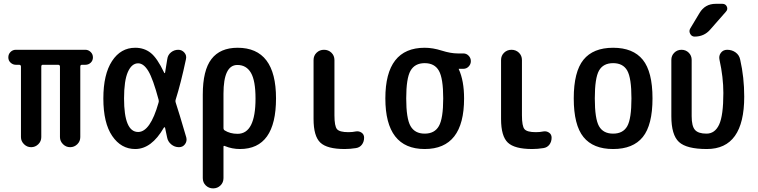

<svg xmlns="http://www.w3.org/2000/svg" viewBox="-20 -785 4040 1024"><path d="M64.5 -439.5Q48.8 -439.5 36.6 -450.7Q24.4 -461.9 24.4 -479Q24.4 -496.1 36.1 -507.8Q47.9 -519.5 64.5 -519.5H435.5Q451.2 -519.5 463.4 -507.8Q475.6 -496.1 475.6 -479Q475.6 -461.9 463.9 -450.7Q452.1 -439.5 435.5 -439.5H417Q408.2 -439.5 408.2 -429.7V-53.7Q408.2 -31.2 392.1 -15.6Q376 0 354 0Q332 0 315.9 -16.1Q299.8 -32.2 299.8 -53.7V-429.7Q299.8 -438.5 291 -439.5H208Q200.2 -439.5 200.2 -429.7V-53.7Q200.2 -31.2 184.1 -15.6Q168 0 146 0Q124 0 107.9 -16.1Q91.8 -32.2 91.8 -53.7V-429.7Q91.8 -438.5 83 -439.5Z M716.8 -447.3Q682.6 -447.3 662.1 -401.4Q641.6 -355.5 641.6 -259.8Q641.6 -81.1 716.8 -81.1Q781.2 -81.1 825.2 -236.3Q828.1 -243.2 826.2 -252Q795.9 -365.2 771 -406.2Q746.1 -447.3 716.8 -447.3ZM701.2 9.8Q626 9.8 578.6 -59.6Q531.2 -128.9 531.2 -259.8Q531.2 -388.7 577.6 -459.5Q624 -530.3 701.2 -530.3Q749 -530.3 783.7 -502.9Q818.4 -475.6 855.5 -397.5Q856.4 -395.5 858.4 -395Q860.4 -394.5 860.4 -397.5Q867.2 -435.5 872.1 -469.7Q875 -492.2 892.1 -505.9Q909.2 -519.5 930.7 -519.5Q950.2 -519.5 963.4 -504.4Q976.6 -489.3 971.7 -468.8Q944.3 -339.8 917 -253.9Q914.1 -246.1 917 -238.3Q933.6 -188.5 973.6 -51.8Q978.5 -32.2 966.8 -16.1Q955.1 0 934.6 0Q911.1 0 893.1 -15.1Q875 -30.3 871.1 -52.7Q862.3 -93.8 860.4 -103.5Q858.4 -109.4 853.5 -103.5Q788.1 9.8 701.2 9.8Z M1171.9 -285.2V-102.5Q1171.9 -93.8 1177.7 -89.8Q1207 -71.3 1247.1 -71.3Q1342.8 -71.3 1342.8 -259.8Q1342.8 -354.5 1318.4 -396.5Q1293.9 -438.5 1246.1 -438.5Q1171.9 -438.5 1171.9 -285.2ZM1061.5 165V-280.3Q1061.5 -410.2 1107.9 -470.2Q1154.3 -530.3 1247.1 -530.3Q1452.1 -530.3 1452.1 -260.3Q1452.1 9.8 1259.8 9.8Q1217.8 9.8 1179.7 -5.9Q1171.9 -9.8 1171.9 -2V165Q1171.9 188.5 1155.8 204.1Q1139.6 219.7 1116.7 219.7Q1093.8 219.7 1077.6 204.1Q1061.5 188.5 1061.5 165Z M1818.4 9.8Q1724.6 9.8 1688.5 -24.4Q1652.3 -58.6 1652.3 -150.4V-464.8Q1652.3 -488.3 1668.5 -503.9Q1684.6 -519.5 1708 -519.5Q1731.4 -519.5 1747.6 -503.9Q1763.7 -488.3 1763.7 -464.8V-169.9Q1763.7 -112.3 1777.3 -96.2Q1791 -80.1 1837.9 -80.1Q1859.4 -80.1 1877.9 -84Q1894.5 -86.9 1908.2 -77.6Q1921.9 -68.4 1921.9 -50.8Q1921.9 -29.3 1910.2 -13.7Q1898.4 2 1877.9 4.9Q1846.7 9.8 1818.4 9.8Z M2320.8 -407.7Q2297.9 -448.2 2245.1 -448.2Q2192.4 -448.2 2169.4 -407.7Q2146.5 -367.2 2146.5 -260.3Q2146.5 -153.3 2169.4 -112.8Q2192.4 -72.3 2245.1 -72.3Q2297.9 -72.3 2320.8 -112.8Q2343.8 -153.3 2343.8 -260.3Q2343.8 -367.2 2320.8 -407.7ZM2245.1 -530.3Q2288.1 -530.3 2335.9 -515.1Q2383.8 -500 2420.9 -500H2451.2Q2467.8 -500 2479.5 -487.8Q2491.2 -475.6 2491.2 -459Q2491.2 -442.4 2479.5 -430.2Q2467.8 -418 2451.2 -418H2428.7H2426.8V-416Q2455.1 -354.5 2455.1 -259.8Q2455.1 9.8 2245.1 9.8Q2035.2 9.8 2035.2 -260.3Q2035.2 -530.3 2245.1 -530.3Z M2818.4 9.8Q2724.6 9.8 2688.5 -24.4Q2652.3 -58.6 2652.3 -150.4V-464.8Q2652.3 -488.3 2668.5 -503.9Q2684.6 -519.5 2708 -519.5Q2731.4 -519.5 2747.6 -503.9Q2763.7 -488.3 2763.7 -464.8V-169.9Q2763.7 -112.3 2777.3 -96.2Q2791 -80.1 2837.9 -80.1Q2859.4 -80.1 2877.9 -84Q2894.5 -86.9 2908.2 -77.6Q2921.9 -68.4 2921.9 -50.8Q2921.9 -29.3 2910.2 -13.7Q2898.4 2 2877.9 4.9Q2846.7 9.8 2818.4 9.8Z M3325.2 -408.7Q3302.7 -448.2 3250 -448.2Q3197.3 -448.2 3174.8 -408.7Q3152.3 -369.1 3152.3 -260.3Q3152.3 -151.4 3174.8 -111.8Q3197.3 -72.3 3250 -72.3Q3302.7 -72.3 3325.2 -111.8Q3347.7 -151.4 3347.7 -260.3Q3347.7 -369.1 3325.2 -408.7ZM3408.2 -54.2Q3356.4 9.8 3250 9.8Q3143.6 9.8 3091.8 -54.2Q3040 -118.2 3040 -260.3Q3040 -402.3 3091.8 -466.3Q3143.6 -530.3 3250 -530.3Q3356.4 -530.3 3408.2 -466.3Q3460 -402.3 3460 -260.3Q3460 -118.2 3408.2 -54.2Z M3750 9.8Q3641.6 9.8 3601.1 -27.8Q3560.5 -65.4 3560.5 -165V-465.8Q3560.5 -488.3 3576.2 -503.9Q3591.8 -519.5 3614.7 -519.5Q3637.7 -519.5 3653.3 -503.9Q3668.9 -488.3 3668.9 -465.8V-165Q3668.9 -112.3 3686.5 -92.3Q3704.1 -72.3 3748 -72.3Q3793 -72.3 3815.4 -120.6Q3837.9 -168.9 3837.9 -289.1Q3837.9 -373 3817.4 -465.8Q3812.5 -487.3 3824.7 -503.4Q3836.9 -519.5 3858.4 -519.5Q3883.8 -519.5 3903.3 -505.4Q3922.9 -491.2 3927.7 -466.8Q3949.2 -372.1 3949.2 -269.5Q3949.2 9.8 3750 9.8ZM3796.9 -764.6H3833Q3849.6 -764.6 3856.4 -750Q3863.3 -735.4 3851.6 -722.7L3767.6 -627Q3735.4 -589.8 3684.6 -589.8Q3668.9 -589.8 3661.1 -604.5Q3653.3 -619.1 3661.1 -632.8L3710.9 -715.8Q3740.2 -764.6 3796.9 -764.6Z"/></svg>

Font: Rounded Mgen+ 1mn medium
Style: Regular
Weight: 500
Designer: [Source Han Sans]
Ryoko NISHIZUKA  (kana & ideographs); Paul D. Hunt (Latin, Greek & Cyrillic); Wenlong ZHANG  (bopomofo
Version: Version 1.059.20150602